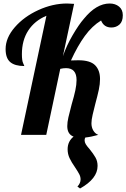

<svg xmlns="http://www.w3.org/2000/svg" viewBox="-20 -770 721 1096"><path d="M659.5 -732.5C645.2 -744.2 627.3 -750 606 -750C555.3 -750 506.3 -721 459 -663C439.7 -641 418.2 -609.7 394.5 -569C370.8 -528.3 352.3 -488.3 339 -449L403 -748C385.7 -749.3 372.3 -750 363 -750C308.3 -750 253.7 -737.5 199 -712.5C144.3 -687.5 99.5 -654.8 64.5 -614.5C29.5 -574.2 12 -532.7 12 -490C12 -455.3 20.8 -430.5 38.5 -415.5C56.2 -400.5 83 -393 119 -393C119 -394.3 116.7 -399.8 112 -409.5C107.3 -419.2 105 -436.3 105 -461C105 -513.7 117.2 -558.7 141.5 -596C165.8 -633.3 200.3 -661.3 245 -680L100 0H244L324 -377C335.3 -379.7 346.3 -381 357 -381C397 -381 417 -358.3 417 -313C417 -295.7 414.7 -276 410 -254C405.3 -232 398.3 -205.3 389 -174C381 -144 374.8 -119.5 370.5 -100.5C366.2 -81.5 364 -64.7 364 -50C364 -19.3 376 0.7 400 10C389.3 18 381 28.2 375 40.5C369 52.8 366 66.7 366 82C366 100 369.7 116.8 377 132.5C384.3 148.2 395 166 409 186C419.7 202 427.5 214.8 432.5 224.5C437.5 234.2 440 244 440 254C440 268.7 434 282.3 422 295L437 306C503.7 268.7 537 225.7 537 177C537 159 533 143 525 129C517 115 506 99.3 492 82C481.3 70 473.8 60.3 469.5 53C465.2 45.7 463 38.3 463 31C463 25 464.3 19.7 467 15C487.7 13 512.3 8 541 0C529 -4.7 519.5 -13 512.5 -25C505.5 -37 502 -50.7 502 -66C502 -79.3 504.3 -96 509 -116C513.7 -136 518.7 -156.3 524 -177C532.7 -209 539.3 -235.8 544 -257.5C548.7 -279.2 551 -299.7 551 -319C551 -352.3 541.7 -378.5 523 -397.5C504.3 -416.5 472.3 -426 427 -426C409.7 -426 395.7 -425.7 385 -425C410.3 -480.3 436.8 -527 464.5 -565C492.2 -603 523 -632.3 557 -653C567.7 -626.3 587.3 -613 616 -613C634 -613 649.3 -618.7 662 -630C674.7 -641.3 681 -659 681 -683C681 -704.3 673.8 -720.8 659.5 -732.5Z"/></svg>

Font: DonutKreme
Style: Regular
Weight: 400
Designer: Impallari Type
Foundry: Impallari Type
Version: Version 2.100